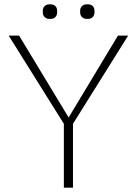

<svg xmlns="http://www.w3.org/2000/svg" viewBox="-20 -864 630 884"><path d="M570 -700 316 -294V0H274V-294L20 -700H68L296 -323L523 -700ZM177 -807V-814Q177 -828 185.5 -836Q194 -844 207 -844H213Q227 -844 235 -836Q243 -828 243 -814V-807Q243 -794 235 -785.5Q227 -777 213 -777H207Q194 -777 185.5 -785.5Q177 -794 177 -807ZM349 -807V-814Q349 -828 357.5 -836Q366 -844 379 -844H385Q399 -844 407 -836Q415 -828 415 -814V-807Q415 -794 407 -785.5Q399 -777 385 -777H379Q366 -777 357.5 -785.5Q349 -794 349 -807Z"/></svg>

Font: Krub ExtraLight
Style: Regular
Weight: 275
Designer: Ekaluck Peanpanawate
Foundry: Cadson Demak Co.,Ltd.
Version: Version 1.000; ttfautohint (v1.6)